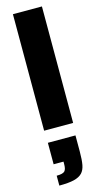

<svg xmlns="http://www.w3.org/2000/svg" viewBox="-161 -788 621 1183"><g transform="rotate(-15 149.5 -196.0)"><path d="M57 -743H242V0H57ZM60 288Q100 288 112 275Q118 268 120.5 257Q123 246 123 228V215H60V78H236V180Q236 234 230 265.5Q224 297 207 315Q189 334 154.5 342.5Q120 351 60 351Z"/></g></svg>

Font: Saira Stencil
Style: Regular
Weight: 400
Designer: Hector Gatti with collaboration of the Omnibus-Type team
Foundry: Omnibus-Type
Version: Version 1.003